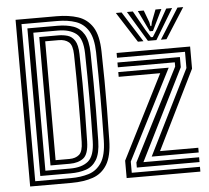

<svg xmlns="http://www.w3.org/2000/svg" viewBox="-55 -859 1001 918"><g transform="rotate(-5 445.5 -400.0)"><path d="M52.8 0V-800H250Q307.8 -800 352 -785.5Q396.2 -771 421.9 -730.8Q447.5 -690.5 449 -613Q450.8 -538 451.2 -472.5Q451.8 -407 451.2 -338.9Q450.8 -270.8 449 -187.8Q447.5 -111.5 422.9 -70.9Q398.2 -30.2 354.5 -15.1Q310.8 0 251.5 0ZM79.2 -23H251.5Q297.2 -23 335.6 -34.6Q374 -46.2 397.6 -81.8Q421.2 -117.2 422.8 -188.5Q424.8 -293.5 424.9 -396.5Q425 -499.5 422.8 -612.2Q421.2 -678.8 399.8 -714.5Q378.2 -750.2 340.1 -763.6Q302 -777 250 -777H79.2ZM105.5 -45.8V-754.2H250Q294 -754.2 326.4 -742.8Q358.8 -731.2 376.9 -700.6Q395 -670 396.2 -612.2Q397.8 -533 398.2 -467Q398.8 -401 398.2 -334.8Q397.8 -268.5 396.2 -188.5Q395 -129 376.2 -98.2Q357.5 -67.5 325.2 -56.6Q293 -45.8 251.5 -45.8ZM132 -68.8H251.5Q307.5 -68.8 337.9 -94Q368.2 -119.2 369.8 -189.5Q372 -299 372 -398.5Q372 -498 369.8 -611.5Q368.2 -682.5 336.8 -706.9Q305.2 -731.2 250 -731.2H132ZM158.5 -91.8V-708.2H250Q273.5 -708.2 294.4 -702Q315.2 -695.8 328.6 -674.9Q342 -654 343 -610.5Q344.8 -535.8 345.4 -468.9Q346 -402 345.4 -334.5Q344.8 -267 343 -190.2Q341.5 -129.8 316.8 -110.8Q292 -91.8 251.5 -91.8ZM185 -114.8H251.5Q281 -114.8 298.5 -130Q316 -145.2 316.8 -190.8Q319 -295.5 319 -398.9Q319 -502.2 316.8 -610Q316 -655 298.1 -670.1Q280.2 -685.2 250 -685.2H185ZM644.2 -91.8 846.5 -499.2V-577H520.2V-600H873V-494L686.2 -114.5H869.8V-91.8ZM568.8 -45.8V-70L793.5 -511V-531.2H520.2V-554.2H820V-505.5L602.5 -68.8H869.8V-45.8ZM516 0V-83.5L719.5 -485.5H520.2V-508.2H762.2L542.5 -76.8V-23H869.8V0ZM533.2 -790.8H560.8L653 -644.8H626.5ZM586.5 -790.8H614.8L667.5 -697.2L690.5 -660.8H699.5L722.2 -697L775 -790.8H803.2L715.2 -644.8H674.5ZM638.8 -790.8H667.2L688.8 -733.2L692.8 -713.8H697L701.2 -733.2L723.5 -790.8H751.8L716.8 -719L702.5 -689.5H687.5L673.2 -719ZM829 -790.8H856.5L763.5 -644.8H736.8Z"/></g></svg>

Font: Big Shoulders Inline Text ExtraBold
Style: Regular
Weight: 800
Designer: Patric King
Foundry: XO Type Co
Version: Version 1.000